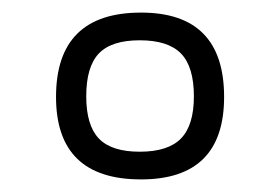

<svg xmlns="http://www.w3.org/2000/svg" viewBox="-20 -726 445 305"><path d="M204 -441Q69 -441 69 -572Q69 -706 204 -706Q336 -706 336 -572Q336 -441 204 -441ZM202 -485Q247 -485 267.5 -506Q288 -527 288 -573Q288 -620 267.5 -641Q247 -662 202 -662Q157 -662 137 -641Q117 -620 117 -573Q117 -527 137 -506Q157 -485 202 -485Z"/></svg>

Font: Asap Expanded
Style: Regular
Weight: 400
Width: 7
Designer: Pablo Cosgaya
Foundry: Omnibus-Type
Version: Version 3.001; ttfautohint (v1.8.4.7-5d5b)